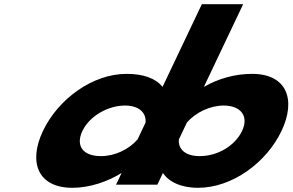

<svg xmlns="http://www.w3.org/2000/svg" viewBox="-20 -880 1394 915"><path d="M1133.6 -256C1100.3 -186 1018.5 -136 931.3 -136C864.9 -136 828.1 -167.7 832.6 -215.8L870.5 -295.7C912.9 -344.9 982 -377 1045.9 -377C1127 -377 1167.3 -327 1133.6 -256ZM184.8 -256C113.5 -106 161 15 325.1 15C408.3 15 494.1 -14.9 559.6 -55.8L533.1 0H537.4H725.6H729.9L756.5 -55.8C783.1 -14.9 840.4 15 923.7 15C1087.7 15 1250.3 -106 1321.6 -256C1392.9 -406 1345.9 -528 1181.8 -528C1099.7 -528 1021 -505.7 951.5 -465.9L1138.8 -860H1136.6H944.1H941.9L754.6 -465.9C722.9 -505.7 665.4 -528 583.2 -528C419.1 -528 256.1 -406 184.8 -256ZM372.8 -256C406.6 -327 494.5 -377 575.6 -377C639.5 -377 678.1 -344.9 673.6 -295.7L635.7 -215.8C594.3 -167.7 527.4 -136 461 -136C373.9 -136 339.6 -186 372.8 -256Z"/></svg>

Font: Hussar
Style: BdSuprExtOblFive
Weight: 700
Foundry: Cannot Into Space Fonts
Version: Version 2.00